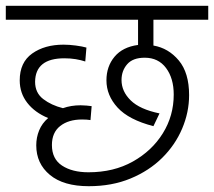

<svg xmlns="http://www.w3.org/2000/svg" viewBox="-20 -642 738 662"><path d="M285 -48Q372 -48 438 -85Q504 -122 541.5 -182.5Q579 -243 579 -316Q579 -372 552.5 -407.5Q526 -443 479 -443Q438 -443 418.5 -420.5Q399 -398 399 -366Q399 -327 430.5 -296Q462 -265 530 -251L509 -207Q424 -229 385.5 -271Q347 -313 347 -365Q347 -413 375 -446.5Q403 -480 456 -487V-574H0V-622H698V-574H509V-485Q561 -476 596.5 -433.5Q632 -391 632 -314Q632 -255 608 -198.5Q584 -142 539 -97.5Q494 -53 430 -26.5Q366 0 286 0Q199 0 152 -39Q105 -78 105 -141Q105 -168 115 -192.5Q125 -217 146 -235Q100 -254 74 -287.5Q48 -321 48 -365Q48 -427 91 -457.5Q134 -488 199 -488Q219 -488 241.5 -485Q264 -482 278 -478L274 -430Q259 -435 241 -438Q223 -441 202 -441Q102 -441 101 -360Q101 -322 129 -300.5Q157 -279 197 -269Q225 -279 258 -279Q268 -279 278.5 -278Q289 -277 296 -276L292 -228Q280 -230 263 -230Q216 -230 187.5 -207.5Q159 -185 159 -142Q159 -94 194 -71Q229 -48 285 -48Z"/></svg>

Font: Noto Sans Light
Style: Italic
Weight: 300
Italic angle: -12°
Designer: Monotype Design Team
Foundry: Monotype Imaging Inc.
Version: Version 2.013; ttfautohint (v1.8.4.7-5d5b)